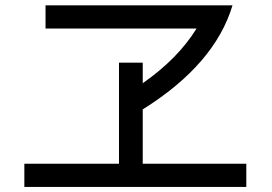

<svg xmlns="http://www.w3.org/2000/svg" viewBox="-20 -742 1040 735"><path d="M435.5 -115.2V-502H526.4V-422.9L528.3 -424.8Q662.1 -518.6 732.4 -632.8H154.3V-721.7H870.1Q802.7 -496.1 526.4 -323.2V-115.2H922.9V-26.4H73.2V-115.2Z"/></svg>

Font: MotoyaLCedar
Style: W3 mono
Weight: 400
Version: Version 1.01